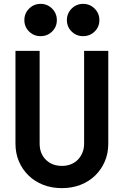

<svg xmlns="http://www.w3.org/2000/svg" viewBox="-20 -963 640 993"><path d="M540 -700H415V-220Q415 -195 406.5 -174Q398 -153 383.1 -137.6Q368.2 -122.1 347.2 -113.6Q326.2 -105 300.5 -105Q249 -105 217 -137Q185 -169 185 -220V-700H60V-220Q60 -169.8 78 -127.9Q96 -86 128 -55Q160 -24 203.8 -7Q247.5 10 300 10Q352.5 10 396.2 -7Q440 -24 472 -55Q504 -86 522 -127.9Q540 -169.8 540 -220ZM106 -859Q106 -824 130.5 -800Q155 -776 190 -776Q225 -776 249.5 -800Q274 -824 274 -859Q274 -894 249.5 -918.5Q225 -943 190 -943Q155 -943 130.5 -918.5Q106 -894 106 -859ZM326 -859Q326 -824 350.5 -800Q375 -776 410 -776Q445 -776 469.5 -800Q494 -824 494 -859Q494 -894 469.5 -918.5Q445 -943 410 -943Q375 -943 350.5 -918.5Q326 -894 326 -859Z"/></svg>

Font: CommitMonoV143 ExtLt
Style: Regular
Weight: 200
Monospace: yes
Designer: Eigil Nikolajsen
Foundry: Eigil Nikolajsen
Version: Version 1.143